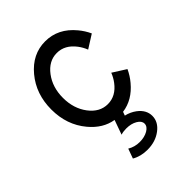

<svg xmlns="http://www.w3.org/2000/svg" viewBox="-195 -554 855 855"><g transform="rotate(-45 232.5 -127.0)"><path d="M225.1 205.1Q183.1 205.1 151.4 186.5L168 140.6Q193.8 156.2 225.1 156.2Q255.4 156.2 276.9 143.8Q298.3 131.3 298.3 113.3Q298.3 95.7 277.1 83.3Q255.9 70.8 225.1 70.8Q206.1 70.8 190.9 75.7L215.3 7.3Q152.8 -2.9 106 -59.1Q48.8 -127.4 48.8 -224.6Q48.8 -321.8 106 -390.4Q163.1 -459 244.1 -459Q325.2 -459 382.3 -390.1Q402.8 -365.7 416 -336.9L353.5 -297.4Q344.7 -319.8 330.6 -338.4Q294.9 -385.7 244.1 -385.7Q193.4 -385.7 157.7 -338.6Q122.1 -291.5 122.1 -224.6Q122.1 -157.7 157.7 -110.6Q193.4 -63.5 244.1 -63.5Q294.9 -63.5 330.6 -110.8Q344.7 -129.4 353.5 -151.9L416 -112.3Q402.8 -83.5 382.3 -59.1Q333.5 -0.5 267.6 8.3L261.2 25.9Q289.1 32.2 311.5 48.8Q347.2 75.7 347.2 113.3Q347.2 151.4 311.5 178.2Q275.9 205.1 225.1 205.1Z"/></g></svg>

Font: Catrinity
Style: Regular
Weight: 400
Designer: Alexander Lange
Foundry: High-Logic / Made with FontCreator
Version: Version 2.090;May 20, 2024;FontCreator 15.0.0.2974 64-bit